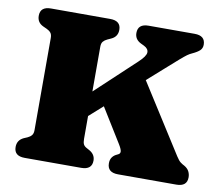

<svg xmlns="http://www.w3.org/2000/svg" viewBox="-77 -793 1021 886"><g transform="rotate(10 433.0 -350.0)"><path d="M347 -134Q347 -117 351.5 -108.2Q356 -99.5 368 -93.5L378 -88Q407.5 -72.5 407.5 -42.5Q407.5 0 357 0H92.5Q42.5 0 42.5 -42.5Q42.5 -74.5 72 -88.5L89.5 -96Q101.5 -101.5 108.2 -109.8Q115 -118 115 -134V-566Q115 -582 108.2 -590.2Q101.5 -598.5 89.5 -604L72 -612Q42.5 -625.5 42.5 -657.5Q42.5 -700 92.5 -700H369.5Q420 -700 420 -657.5Q420 -625.5 390.5 -612L373 -604Q361 -598.5 354 -590.2Q347 -582 347 -566V-356L532 -529Q565 -559.5 565.5 -577.2Q566 -595 544.5 -605.5L529 -613Q500 -627.5 500 -657.5Q500 -700 550 -700H765.5Q815.5 -700 815.5 -657.5Q815.5 -641 804.5 -630.5Q793.5 -620 769.5 -609Q759 -604.5 748.2 -596.8Q737.5 -589 717.5 -571.8Q697.5 -554.5 659.5 -520.5L580.5 -450.5L784.5 -129.5Q796.5 -110.5 806 -103.5Q815.5 -96.5 824 -92.5Q839.5 -83.5 846.2 -70.8Q853 -58 853 -42.5Q853 0 803 0H530Q479.5 0 479.5 -43Q479.5 -59 486.2 -69.5Q493 -80 504 -86L515 -91.5Q524.5 -96 523.8 -106.2Q523 -116.5 510.5 -137L411 -298L347 -241Z"/></g></svg>

Font: Fraunces 9pt S050 Black
Style: Regular
Weight: 900
Version: Version 1.000; ttfautohint (v1.8.3)